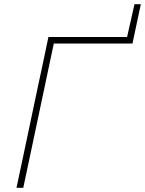

<svg xmlns="http://www.w3.org/2000/svg" viewBox="-20 -888 686 908"><path d="M58 0Q71 -60 82.8 -116.5Q94.5 -173 108.5 -238L158 -472.5Q172.5 -539.5 184.5 -596.2Q196.5 -653 209 -713H581L616 -868H646L626.5 -776.5Q621.5 -753.5 616.5 -729.5Q611.5 -705.5 606.5 -682H234.5Q223.5 -630.5 212.8 -580Q202 -529.5 190 -472L140.5 -238Q126.5 -173 114.8 -116.5Q103 -60 90 0Z"/></svg>

Font: Commissioner Thin
Style: Italic
Weight: 100
Italic angle: -12°
Designer: Kostas Bartsokas
Foundry: Kostas Bartsokas
Version: Version 1.000; ttfautohint (v1.8.3)